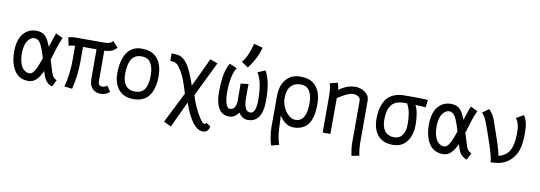

<svg xmlns="http://www.w3.org/2000/svg" viewBox="-67 -1208 5310 1888"><g transform="rotate(10 2588.0 -264.5)"><path d="M112.3 -257.3Q112.3 -206.5 122.3 -169.2Q132.3 -131.8 145 -114.3Q157.7 -96.7 174.3 -86.4Q190.9 -76.2 199 -74.7Q207 -73.2 213.4 -73.2H219.7Q248.5 -73.2 272.7 -116.5Q296.9 -159.7 323.7 -241.2Q293.9 -342.3 270.5 -382.3Q247.1 -422.4 207 -422.4Q191.9 -422.4 176 -412.6Q160.2 -402.8 145.5 -384Q130.9 -365.2 121.6 -332Q112.3 -298.8 112.3 -257.3ZM401.9 -240.7Q436 -130.9 441.9 -113.3Q449.7 -89.8 461.2 -75.7Q472.7 -61.5 495.1 -52.7L461.9 15.6Q395 -1 369.1 -87.9Q362.3 -110.4 358.9 -121.1Q333 -62 299.8 -29.3Q266.6 3.4 221.7 3.4Q180.7 3.4 148.2 -11.2Q115.7 -25.9 95 -50.5Q74.2 -75.2 60.3 -109.1Q46.4 -143.1 40.5 -179.7Q34.7 -216.3 34.7 -257.3Q34.7 -321.8 50 -369.9Q65.4 -418 91.8 -444.8Q118.2 -471.7 148.4 -484.4Q178.7 -497.1 212.4 -497.1Q271 -497.1 302.7 -467.3Q334.5 -437.5 361.8 -362.8Q390.1 -452.6 410.2 -504.9L481.4 -470.7Q470.2 -449.2 458.5 -418Q446.8 -386.7 440.2 -366Q433.6 -345.2 419.9 -300Q406.2 -254.9 401.9 -240.7Z M889.2 -498Q926.3 -498 945.3 -505.4Q964.4 -512.7 977.1 -529.3L1029.3 -471.2Q1002.9 -441.4 974.6 -431.4Q946.3 -421.4 905.8 -419.9V-119.6Q905.8 -102.1 909.2 -91.1Q912.6 -80.1 919.4 -75.7Q926.3 -71.3 931.9 -70.1Q937.5 -68.8 946.3 -68.8Q977.1 -68.8 994.1 -87.9L1032.7 -32.2Q1000 3.9 942.4 3.9Q891.6 3.9 860.1 -29.1Q828.6 -62 828.6 -127.9V-419.9H693.4V-270.5Q693.4 -135.3 659.2 3.9L580.1 -5.9Q589.4 -41 594.2 -60.8Q599.1 -80.6 607.2 -144Q615.2 -207.5 615.2 -272.5V-416.5Q576.2 -416.5 552.7 -405.3L534.2 -487.3Q563 -498 612.8 -498Z M1270.5 -0.5Q1172.9 -1 1121.6 -61.3Q1070.3 -121.6 1070.3 -226.6Q1070.3 -271 1076.4 -310.3Q1082.5 -349.6 1096.9 -385.5Q1111.3 -421.4 1133.1 -447.3Q1154.8 -473.1 1188 -488.5Q1221.2 -503.9 1262.7 -503.9Q1333 -503.9 1376.7 -479.7Q1420.4 -455.6 1446.8 -405.8Q1475.6 -350.1 1475.6 -265.1Q1475.6 -221.2 1469.5 -183.8Q1463.4 -146.5 1448.7 -112.1Q1434.1 -77.6 1411.4 -53.5Q1388.7 -29.3 1353 -14.9Q1317.4 -0.5 1271.5 -0.5ZM1354.5 -105Q1397.9 -146 1397.9 -258.8V-267.6Q1397 -340.8 1368.7 -384.8Q1340.3 -428.7 1279.3 -428.7Q1242.2 -428.7 1216.1 -414.6Q1189.9 -400.4 1175.3 -373Q1160.6 -345.7 1154.1 -310.8Q1147.5 -275.9 1147.5 -229Q1147.5 -156.7 1179.2 -116.5Q1210.9 -76.2 1271.5 -76.2Q1299.3 -76.7 1317.6 -83Q1335.9 -89.4 1354.5 -105Z M1759.8 -141.1Q1746.1 -187 1739.5 -207.3Q1732.9 -227.5 1719.5 -264.2Q1706.1 -300.8 1690.7 -329.6Q1675.3 -358.4 1655.8 -386.7Q1636.2 -415.5 1615.2 -424.6Q1594.2 -433.6 1562.5 -433.6V-508.3Q1621.6 -508.3 1651.4 -497.6Q1681.2 -486.8 1714.4 -445.8Q1736.8 -418 1761.5 -364Q1786.1 -310.1 1799.3 -270L1812.5 -230L1948.2 -517.6L2023.4 -490.2Q1933.6 -305.7 1855 -143.6Q1865.7 -101.1 1892.8 -39.3Q1919.9 22.5 1950.9 70.3Q1981.9 118.2 1999 118.2Q2005.9 118.2 2009 116.2Q2012.2 114.3 2014.4 108.9Q2016.6 103.5 2017.1 103L2062 131.8Q2060.5 141.1 2057.4 149.9Q2054.2 158.7 2047.6 169.7Q2041 180.7 2028.1 187.5Q2015.1 194.3 1997.6 194.3Q1890.6 194.3 1801.8 -60.1L1680.2 200.2L1606 165Z M2257.3 -546.4Q2289.6 -585.9 2309.3 -632.8Q2329.1 -679.7 2345.2 -742.7L2433.1 -718.8Q2421.4 -664.6 2391.1 -606.2Q2360.8 -547.9 2324.2 -502.9ZM2282.2 -334 2359.9 -343.3Q2359.4 -319.3 2359.1 -272.5Q2358.9 -225.6 2358.9 -210.4Q2359.4 -206.5 2359.4 -197.8Q2360.8 -70.3 2424.3 -70.3Q2481.4 -70.3 2481.4 -205.1Q2481.4 -386.7 2426.3 -472.2L2500.5 -504.4Q2558.1 -407.7 2558.1 -215.3Q2558.1 5.9 2412.6 5.9Q2357.9 5.9 2320.3 -50.8Q2280.8 4.9 2225.1 4.9Q2193.4 4.9 2168.7 -7.8Q2144 -20.5 2128.9 -41.3Q2113.8 -62 2104.2 -91.6Q2094.7 -121.1 2091.1 -151.4Q2087.4 -181.6 2087.4 -216.8Q2087.4 -256.3 2088.9 -286.1Q2090.3 -315.9 2095.5 -357.9Q2100.6 -399.9 2112.8 -438.2Q2125 -476.6 2144 -508.3L2218.3 -476.1Q2166.5 -395 2166.5 -228.5Q2166.5 -161.1 2180.4 -116Q2194.3 -70.8 2221.7 -70.8Q2275.4 -70.8 2284.2 -156.7Q2283.2 -172.4 2283.2 -179.7Q2283.2 -196.8 2283 -251.5Q2282.7 -306.2 2282.2 -334Z M2655.8 -274.4Q2655.8 -380.9 2708 -442.4Q2760.3 -503.9 2848.1 -503.9Q2918.5 -503.9 2962.2 -479.7Q3005.9 -455.6 3032.2 -405.8Q3061 -350.1 3061 -265.1Q3061 -220.2 3056.2 -183.6Q3051.3 -147 3038.3 -111.8Q3025.4 -76.7 3004.2 -53Q2982.9 -29.3 2948.5 -14.6Q2914.1 0 2868.2 0H2867.2Q2821.3 0 2784.2 -28.6Q2747.1 -57.1 2726.1 -95.2L2732.4 36.6Q2734.4 82.5 2742.4 126.2Q2750.5 169.9 2760.3 193.4L2684.6 213.9Q2673.8 189.9 2664.6 136.2Q2655.3 82.5 2655.3 34.2ZM2983.4 -258.8V-267.6Q2982.4 -340.8 2954.1 -384.8Q2925.8 -428.7 2864.7 -428.7Q2837.4 -428.7 2814.5 -420.2Q2791.5 -411.6 2772.7 -393.3Q2753.9 -375 2743.4 -343Q2732.9 -311 2732.9 -268.1Q2732.9 -222.2 2753.2 -177.5Q2773.4 -132.8 2806.4 -104.5Q2839.4 -76.2 2874 -76.2Q2983.4 -77.6 2983.4 -258.8Z M3237.8 -439.5Q3319.3 -499 3400.4 -499Q3431.6 -499 3463.1 -487.1Q3494.6 -475.1 3518.1 -449Q3541.5 -422.9 3541.5 -388.7V38.6Q3541.5 65.4 3545.9 105Q3550.3 144.5 3556.6 161.1L3479.5 176.8Q3463.9 108.4 3463.9 42V-373.5Q3463.9 -398.4 3440.9 -412.1Q3418 -425.8 3389.6 -425.8Q3340.3 -425.8 3238.3 -357.9L3237.8 0L3160.6 0.5V-344.2Q3160.6 -386.7 3158.9 -411.9Q3157.2 -437 3154.8 -449.2Q3152.3 -461.4 3145 -489.7L3223.1 -507.8Q3230.5 -489.7 3237.8 -439.5Z M3928.2 -426.8Q3928.2 -426.8 3917.5 -426.8Q3917.5 -426.8 3897.5 -426.8Q3851.6 -426.8 3819.6 -412.8Q3787.6 -398.9 3769.3 -372.1Q3751 -345.2 3743.2 -310.5Q3735.4 -275.9 3735.4 -229Q3735.4 -156.7 3767.1 -116.5Q3798.8 -76.2 3859.4 -76.2Q3914.6 -76.2 3942.1 -117.9Q3969.7 -159.7 3969.7 -223.1Q3969.7 -282.7 3961.4 -332.3Q3953.1 -381.8 3928.2 -426.8ZM4011.7 -425.8Q4047.4 -360.8 4047.4 -229.5Q4047.4 -193.8 4041 -161.4Q4034.7 -128.9 4020 -99.4Q4005.4 -69.8 3984.1 -48.1Q3962.9 -26.4 3930.9 -13.4Q3898.9 -0.5 3859.4 -0.5H3858.4Q3760.7 -1 3709.5 -61.3Q3658.2 -121.6 3658.2 -226.6Q3658.2 -271.5 3664.8 -309.8Q3671.4 -348.1 3687.7 -383.5Q3704.1 -418.9 3729.2 -443.8Q3754.4 -468.8 3793.7 -483.6Q3833 -498.5 3883.3 -499Q3884.3 -499 3909.4 -499.3Q3934.6 -499.5 3955.6 -499.5Q4093.8 -499.5 4124 -494.1L4114.3 -419.4Q4085 -423.8 4011.7 -425.8Z M4252.9 -257.3Q4252.9 -206.5 4262.9 -169.2Q4272.9 -131.8 4285.6 -114.3Q4298.3 -96.7 4314.9 -86.4Q4331.5 -76.2 4339.6 -74.7Q4347.7 -73.2 4354 -73.2H4360.4Q4389.2 -73.2 4413.3 -116.5Q4437.5 -159.7 4464.4 -241.2Q4434.6 -342.3 4411.1 -382.3Q4387.7 -422.4 4347.7 -422.4Q4332.5 -422.4 4316.7 -412.6Q4300.8 -402.8 4286.1 -384Q4271.5 -365.2 4262.2 -332Q4252.9 -298.8 4252.9 -257.3ZM4542.5 -240.7Q4576.7 -130.9 4582.5 -113.3Q4590.3 -89.8 4601.8 -75.7Q4613.3 -61.5 4635.7 -52.7L4602.5 15.6Q4535.6 -1 4509.8 -87.9Q4502.9 -110.4 4499.5 -121.1Q4473.6 -62 4440.4 -29.3Q4407.2 3.4 4362.3 3.4Q4321.3 3.4 4288.8 -11.2Q4256.3 -25.9 4235.6 -50.5Q4214.8 -75.2 4200.9 -109.1Q4187 -143.1 4181.2 -179.7Q4175.3 -216.3 4175.3 -257.3Q4175.3 -321.8 4190.7 -369.9Q4206.1 -418 4232.4 -444.8Q4258.8 -471.7 4289.1 -484.4Q4319.3 -497.1 4353 -497.1Q4411.6 -497.1 4443.4 -467.3Q4475.1 -437.5 4502.4 -362.8Q4530.8 -452.6 4550.8 -504.9L4622.1 -470.7Q4610.8 -449.2 4599.1 -418Q4587.4 -386.7 4580.8 -366Q4574.2 -345.2 4560.5 -300Q4546.9 -254.9 4542.5 -240.7Z M4732.9 -511.7Q4759.3 -483.4 4771.5 -465.1Q4783.7 -446.8 4793 -419.9Q4897 -128.4 4902.8 -74.2Q4938 -83.5 4963.4 -100.6Q4988.8 -117.7 5004.2 -140.1Q5019.5 -162.6 5028.6 -195.1Q5037.6 -227.5 5040.8 -261.2Q5043.9 -294.9 5043.9 -341.3Q5043.9 -383.8 5035.2 -414.3Q5026.4 -444.8 5006.3 -471.7L5081.1 -512.2Q5102.5 -477.5 5111.3 -439.2Q5120.1 -400.9 5120.1 -335.9Q5120.1 -232.9 5099.9 -171.9Q5079.6 -110.8 5034.7 -67.4Q5020 -53.2 5005.9 -43.5Q4991.7 -33.7 4968.5 -22.5Q4945.3 -11.2 4912.1 -5.1Q4878.9 1 4837.4 1.5Q4837.4 -43 4791 -182.1Q4744.6 -321.3 4709 -409.7Q4706.1 -417.5 4692.6 -436.8Q4679.2 -456.1 4669.9 -464.8Z"/></g></svg>

Font: FantasqueSansM Nerd Font
Style: Regular
Weight: 400
Monospace: yes
Designer: Jany Belluz
Version: Version 1.8.0 ; ttfautohint (v1.8.2);Nerd Fonts 3.4.0